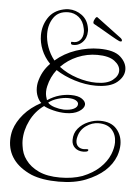

<svg xmlns="http://www.w3.org/2000/svg" viewBox="-53 -716 589 822"><g transform="rotate(5 241.5 -305.5)"><path d="M230 64Q159 64 112 45Q60 22 34 -13.5Q8 -49 8 -95Q8 -117 14 -139Q25 -175 53.5 -208Q82 -241 127 -265Q117 -273 109.5 -290.5Q102 -308 102 -329Q102 -334 102.5 -339.5Q103 -345 104 -350Q115 -400 150 -435Q125 -461 112.5 -492Q100 -523 100 -554Q100 -595 121.5 -628.5Q143 -662 186 -672Q198 -675 209 -675Q240 -675 266 -656Q292 -637 298 -601Q299 -598 299 -594.5Q299 -591 299 -588Q299 -559 280.5 -540.5Q262 -522 236 -525Q231 -527 231 -532Q231 -539 237 -537Q257 -535 269.5 -548Q282 -561 282 -583Q282 -587 281.5 -591Q281 -595 280 -599Q274 -630 254 -646Q234 -662 209 -662Q167 -662 146.5 -633Q126 -604 126 -564Q126 -536 136.5 -506Q147 -476 167 -451Q205 -484 255 -501Q305 -518 354 -518Q418 -518 445.5 -493Q473 -468 473 -438Q473 -408 443.5 -383.5Q414 -359 352 -359Q308 -359 261.5 -373.5Q215 -388 180 -411Q155 -379 146 -339Q143 -327 143 -315Q143 -305 145 -296Q147 -287 150 -279Q176 -296 201 -303Q226 -310 250 -310Q282 -310 298.5 -298.5Q315 -287 314 -273Q312 -257 290.5 -244Q269 -231 234 -231Q208 -231 180.5 -238Q153 -245 140 -253Q103 -227 82 -184.5Q61 -142 61 -98Q61 -93 61.5 -87Q62 -81 63 -75Q65 -59 70.5 -44Q76 -29 86 -16Q106 12 142.5 29Q179 46 234 46Q288 46 330 31Q375 13 403.5 -14Q432 -41 445 -73Q456 -101 456 -124Q456 -157 436.5 -178.5Q417 -200 379 -200Q351 -200 325.5 -182Q300 -164 293 -133Q292 -129 291.5 -125.5Q291 -122 291 -118Q291 -102 300.5 -93Q310 -84 326 -84Q329 -84 332 -84.5Q335 -85 338 -85H341Q345 -85 345 -82Q345 -77 339 -75Q335 -74 331.5 -73.5Q328 -73 324 -73Q302 -73 288 -85.5Q274 -98 274 -119Q274 -148 291 -168.5Q308 -189 334 -200Q360 -211 385 -211Q432 -211 456 -183.5Q480 -156 480 -117Q480 -94 471 -68Q457 -31 426 -3Q395 25 346.5 44.5Q298 64 230 64ZM353 -372Q400 -372 423.5 -390.5Q447 -409 447 -431Q447 -454 422.5 -472.5Q398 -491 348 -491Q304 -491 263.5 -474Q223 -457 193 -426Q227 -400 270.5 -386Q314 -372 353 -372ZM225 -245Q252 -245 268 -253Q284 -261 284 -274Q284 -283 272.5 -289.5Q261 -296 239 -296Q220 -296 196 -289Q172 -282 156 -269Q166 -258 185.5 -252Q205 -246 225 -245ZM443 -557Q442 -557 440 -557Q438 -557 436 -558Q425 -563 401.5 -576.5Q378 -590 355 -603.5Q332 -617 322 -622Q319 -624 319 -628Q319 -636 325 -645.5Q331 -655 335 -651L442 -571Q447 -566 447 -564Q449 -557 443 -557Z"/></g></svg>

Font: Puppies Play
Style: Regular
Weight: 400
Designer: Robert E. Leuschke
Foundry: Robert E. Leuschke
Version: Version 1.010; ttfautohint (v1.8.3)